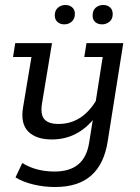

<svg xmlns="http://www.w3.org/2000/svg" viewBox="-20 -570 562 771"><path d="M200.8 181Q156.4 181 114.4 170.9Q72.5 160.9 42.3 142.3L69.5 84.6Q98.4 102.4 130.9 110.6Q163.3 118.8 198.6 118.8Q259.8 118.8 294.2 90.2Q328.6 61.6 337.8 4L356.1 -110.3L371.4 -112.7Q338.2 -63.3 292 -36.7Q245.8 -10 188 -10Q125.2 -10 93.6 -41.7Q61.9 -73.4 72.5 -138.1L106.3 -341H32.3L41.2 -396.7H188.8L148.6 -154Q141.5 -110 158.2 -91.1Q174.9 -72.2 214.9 -72.2Q264.6 -72.2 303.8 -98.4Q343.1 -124.6 371.6 -175.9L361.4 -143.8L392.4 -341H318.4L327.3 -396.7H475L412.4 -2Q398.2 89 346.1 135Q294 181 200.8 181ZM238.2 -472.2Q221.4 -472.2 210.7 -481.8Q200 -491.5 200 -508.1Q200 -528.2 212.7 -539.1Q225.3 -550 242.6 -550Q259.1 -550 269.9 -540.5Q280.7 -531.1 280.7 -514.5Q280.7 -494.3 268.1 -483.2Q255.5 -472.2 238.2 -472.2ZM390.1 -472.2Q373.3 -472.2 362.6 -481.3Q351.9 -490.5 351.9 -507.1Q351.9 -529.2 364.8 -539.6Q377.6 -550 394.5 -550Q411 -550 421.8 -540.5Q432.6 -531.1 432.6 -513.5Q432.6 -493.3 419.5 -482.7Q406.4 -472.2 390.1 -472.2Z"/></svg>

Font: Rokkitt SemiBold
Style: Italic
Weight: 600
Italic angle: -9°
Designer: Vernon Adams
Foundry: Vernon Adams
Version: Version 3.103